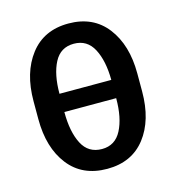

<svg xmlns="http://www.w3.org/2000/svg" viewBox="-87 -614 643 699"><g transform="rotate(-15 234.0 -264.0)"><path d="M37.1 -297.4Q37.1 -404.8 88.4 -471.4Q139.6 -538.1 232.4 -538.1Q325.7 -538.1 377 -471.4Q428.2 -404.8 428.2 -297.4V-230Q428.2 -121.6 377.2 -55.9Q326.2 9.8 233.4 9.8Q139.6 9.8 88.4 -56.2Q37.1 -122.1 37.1 -230ZM233.4 -64.9Q283.2 -64.9 306.9 -110.6Q330.6 -156.2 330.6 -230V-230.5H135.3V-230Q135.3 -155.8 158.7 -110.4Q182.1 -64.9 233.4 -64.9ZM232.4 -461.9Q182.1 -461.9 158.7 -417Q135.3 -372.1 135.3 -299.3H330.6Q330.1 -371.6 306.4 -416.7Q282.7 -461.9 232.4 -461.9Z"/></g></svg>

Font: Franco
Style: Regular
Weight: 400
Designer: Google
Version: Version 1.200311; 2013